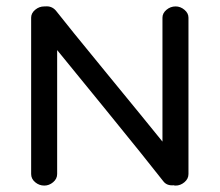

<svg xmlns="http://www.w3.org/2000/svg" viewBox="-20 -566 684 598"><path d="M118 12Q102 12 89.5 1.5Q77 -9 77 -24V-511Q77 -525 89.5 -535.5Q102 -546 118 -546H121Q141 -548 154 -533Q189 -488 312.5 -337.5Q436 -187 486 -125V-511Q486 -525 498.5 -535.5Q511 -546 527 -546Q542 -546 554.5 -535.5Q567 -525 567 -511V-24Q567 -9 554.5 1.5Q542 12 527 12Q523 12 521 11Q500 13 489 -1Q436 -69 304 -231Q172 -393 158 -410V-24Q158 -9 145.5 1.5Q133 12 118 12Z"/></svg>

Font: Hoogli Semibold
Style: Regular
Weight: 600
Designer: Anand Singh Naorem
Foundry: Brand New Type
Version: Version 1.00 b007